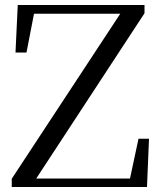

<svg xmlns="http://www.w3.org/2000/svg" viewBox="-20 -748 645 768"><path d="M27 0H568L576 -193H534L500 -34H125L558 -695V-728H51L42 -538H86L116 -693H461L27 -33Z"/></svg>

Font: Harano Aji Mincho K1
Style: Regular
Weight: 400
Foundry: Masamichi Hosoda
Version: HaranoAjiMinchoK1-Regular version 20230610;ttx 4.39.4